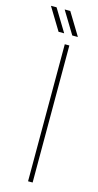

<svg xmlns="http://www.w3.org/2000/svg" viewBox="-155 -777 413 812"><g transform="rotate(15 51.0 -371.0)"><path d="M60 0V-600H80V0ZM21 -644 -38 -741V-742H-14L45 -645V-644ZM22 -741V-742H46L105 -645V-644H81Z"/></g></svg>

Font: Big Shoulders Display Thin
Style: Regular
Weight: 100
Designer: Patric King
Foundry: XO Type Co
Version: Version 1.000; ttfautohint (v1.8.2)